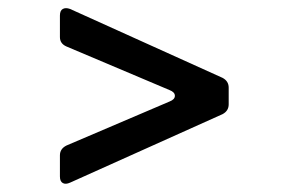

<svg xmlns="http://www.w3.org/2000/svg" viewBox="-20 -504 692 471"><path d="M152 -56Q141 -51 134 -55Q127 -59 127 -71V-123Q127 -139 143 -147L396 -255Q409 -260 409 -269Q409 -278 396 -283L143 -390Q127 -397 127 -413V-466Q127 -478 134 -482Q141 -486 152 -482L526 -313Q541 -305 541 -289V-248Q541 -232 526 -224Z"/></svg>

Font: Pitagon Sans Medium
Style: Regular
Weight: 500
Designer: Travis Tran
Foundry: Pitagon
Version: Version 1.001; ttfautohint (v1.8.4.7-5d5b);gftools[0.9.26]